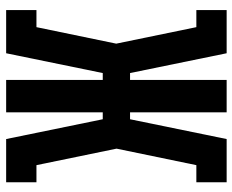

<svg xmlns="http://www.w3.org/2000/svg" viewBox="-88 -688 775 640"><g transform="rotate(-90 300.0 -367.5)"><path d="M13 0V-101H70L125 -367L70 -634H13V-735H157L223 -413H246V-735H354V-413H377L443 -735H587V-634H530L475 -368L530 -101H587V0H443L377 -322H354V0H246V-322H223L157 0Z"/></g></svg>

Font: Iosevka Slab Extended
Style: Bold
Weight: 700
Width: 7
Monospace: yes
Designer: Belleve Invis
Foundry: Belleve Invis
Version: Version 11.1.0; ttfautohint (v1.8.3)